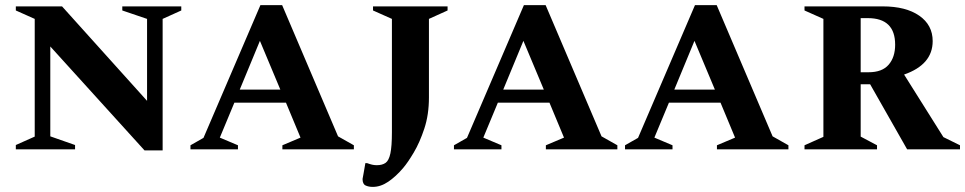

<svg xmlns="http://www.w3.org/2000/svg" viewBox="-20 -585 3780 752"><path d="M42 0V-17L116 -50V-511L42 -544V-560H223L556 -190V-511L459 -544V-560H690V-544L617 -511V4H546L177 -403V-51L274 -17V0Z M726 0V-16L777 -45L1000 -565H1085L1304 -51L1366 -16V0H1086V-16L1157 -46L1100 -183H898L841 -46L912 -16V0ZM919 -234H1078L998 -425Z M1440 147Q1424 147 1412 141.5Q1400 136 1400 116Q1400 114 1403.5 97Q1407 80 1411 54H1418Q1429 58 1437.5 60Q1446 62 1456 62Q1477 62 1490 53Q1503 44 1509 16Q1515 -12 1515 -67V-511L1441 -544V-560H1733V-544L1660 -511V-203Q1660 -136 1642 -81.5Q1624 -27 1600.5 12.5Q1577 52 1559 73Q1531 106 1501 126.5Q1471 147 1440 147Z M1758 0V-16L1809 -45L2032 -565H2117L2336 -51L2398 -16V0H2118V-16L2189 -46L2132 -183H1930L1873 -46L1944 -16V0ZM1951 -234H2110L2030 -425Z M2428 0V-16L2479 -45L2702 -565H2787L3006 -51L3068 -16V0H2788V-16L2859 -46L2802 -183H2600L2543 -46L2614 -16V0ZM2621 -234H2780L2700 -425Z M3131 0V-16L3205 -49V-511L3131 -544V-560H3437Q3528 -560 3580.5 -523.5Q3633 -487 3633 -424Q3633 -332 3521 -293L3675 -48L3740 -16V0H3533L3388 -255H3351V-50L3415 -16V0ZM3379 -514H3351V-302H3382Q3435 -302 3460.5 -331.5Q3486 -361 3486 -410Q3486 -514 3379 -514Z"/></svg>

Font: Spectral SC
Style: Bold
Weight: 700
Designer: Jean-Baptiste Levee
Foundry: Production Type
Version: Version 2.001